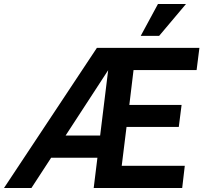

<svg xmlns="http://www.w3.org/2000/svg" viewBox="-45 -939 1016 959"><path d="M-25 0 439 -700H568L112 0ZM171 -151 185 -262H474L460 -151ZM423 0 509 -700H951L937 -589H622L601 -415H862L848 -305H587L563 -111H878L865 0ZM750 -760H658L744 -919H884Z"/></svg>

Font: Inclusive Sans SemiBold
Style: Italic
Weight: 600
Italic angle: -7°
Designer: Olivia King
Foundry: Olivia King
Version: Version 2.004